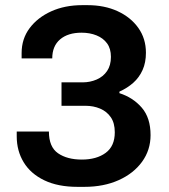

<svg xmlns="http://www.w3.org/2000/svg" viewBox="-20 -716 655 746"><path d="M281 10Q205 10 152 -15.5Q99 -41 72 -85.5Q45 -130 45 -186V-205H170Q170 -145 205.5 -120.5Q241 -96 298 -96Q355 -96 390.5 -122Q426 -148 426 -202Q426 -238 410.5 -260.5Q395 -283 369 -294Q343 -305 312 -305H219V-396H301Q330 -396 355.5 -407Q381 -418 396 -440Q411 -462 411 -495Q411 -527 396 -547.5Q381 -568 355 -578.5Q329 -589 297 -589Q244 -589 213.5 -563Q183 -537 183 -489H64V-510Q64 -565 95 -606.5Q126 -648 179 -672Q232 -696 300 -696H320Q386 -696 437 -672.5Q488 -649 517.5 -607.5Q547 -566 547 -511Q547 -473 534 -444Q521 -415 498 -394.5Q475 -374 444 -360V-354Q497 -337 531 -297.5Q565 -258 565 -191Q565 -133 532 -87.5Q499 -42 441 -16Q383 10 308 10Z"/></svg>

Font: Chivo Medium SemiBold
Style: Regular
Weight: 600
Version: Version 2.002